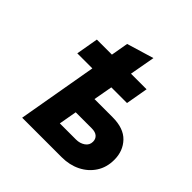

<svg xmlns="http://www.w3.org/2000/svg" viewBox="-188 -875 1027 1027"><g transform="rotate(45 325.5 -361.0)"><path d="M128 0 246 -676 399 -722 331 -344H468Q552 -344 594 -300Q636 -256 636 -189Q636 -132 608.2 -89.5Q580.5 -47 533.2 -23.5Q486 0 427 0ZM292 -121H414Q443.5 -121 465.2 -136Q487 -151 487 -177Q487 -198 473 -210.5Q459 -223 431 -223H310ZM93 -452 115 -578H491L469 -452Z"/></g></svg>

Font: Overpass Black
Style: Italic
Weight: 900
Italic angle: -10°
Designer: Delve Withrington, Dave Bailey, Thomas Jockin
Foundry: Delve Fonts LLC
Version: Version 4.000